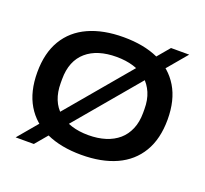

<svg xmlns="http://www.w3.org/2000/svg" viewBox="-132 -889 1163 1091"><g transform="rotate(20 450.0 -343.5)"><path d="M450 12Q328 12 239.5 -28Q151 -68 103.5 -147.5Q56 -227 56 -344Q56 -461 103.5 -540Q151 -619 239.5 -659Q328 -699 450 -699Q573 -699 661 -659Q749 -619 796.5 -540Q844 -461 844 -344Q844 -227 796.5 -147.5Q749 -68 661 -28Q573 12 450 12ZM450 -107Q507 -107 553 -121.5Q599 -136 631.5 -164Q664 -192 682 -234.5Q700 -277 700 -332V-355Q700 -411 682 -453Q664 -495 631.5 -523.5Q599 -552 553 -566Q507 -580 450 -580Q393 -580 347.5 -566Q302 -552 269 -523.5Q236 -495 219 -453Q202 -411 202 -355V-332Q202 -277 219 -234.5Q236 -192 269 -164Q302 -136 347.5 -121.5Q393 -107 450 -107ZM67 46 723 -733H833L177 46Z"/></g></svg>

Font: Archivo SemiExpanded SemiBold
Style: Regular
Weight: 600
Width: 6
Designer: Hector Gatti
Foundry: Omnibus-Type
Version: Version 2.001